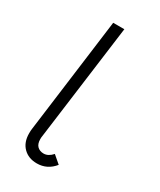

<svg xmlns="http://www.w3.org/2000/svg" viewBox="-139 -551 511 612"><g transform="rotate(30 116.0 -245.0)"><path d="M75 -63Q75 -45 84 -36.5Q93 -28 107 -28Q124 -28 139 -45L167 -21Q142 10 104 10Q73 10 54 -9Q35 -28 35 -61Q35 -72 36 -78L91 -500H132L76 -75Q75 -71 75 -63Z"/></g></svg>

Font: Bellota Light
Style: Italic
Weight: 300
Italic angle: -7.5°
Designer: Kemie Guaida
Foundry: Kemie Guaida
Version: Version 4.001